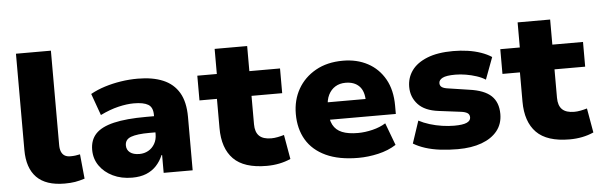

<svg xmlns="http://www.w3.org/2000/svg" viewBox="-47 -861 3218 1029"><g transform="rotate(-5 1562.0 -347.0)"><path d="M264 11Q163 11 113.5 -39.5Q64 -90 64 -187V-705H252V-197Q252 -176 258 -161.5Q264 -147 276 -139.5Q288 -132 307 -132Q322 -132 333.5 -133.5Q345 -135 359 -138L372 -6Q344 3 320 7Q296 11 264 11Z M627 11Q569 11 523.5 -11Q478 -33 452 -70.5Q426 -108 426 -156Q426 -209 457 -242Q488 -275 555 -291Q622 -307 730 -307H794V-220H739Q706 -220 681.5 -217Q657 -214 640.5 -208Q624 -202 616 -191Q608 -180 608 -164Q608 -140 626 -126Q644 -112 677 -112Q703 -112 724.5 -124Q746 -136 759 -158.5Q772 -181 772 -210V-314Q772 -355 747 -370Q722 -385 670 -385Q632 -385 586 -374Q540 -363 489 -338L447 -455Q483 -475 524.5 -488Q566 -501 611 -508Q656 -515 702 -515Q782 -515 838 -491.5Q894 -468 923.5 -418Q953 -368 953 -287V0H797V-96H794Q780 -63 757.5 -39Q735 -15 703 -2Q671 11 627 11Z M1351 11Q1229 11 1172.5 -46.5Q1116 -104 1116 -213V-370H1022V-503H1127V-638H1302V-503H1467V-370H1302V-217Q1302 -175 1323 -154.5Q1344 -134 1388 -134Q1404 -134 1422 -137.5Q1440 -141 1457 -146L1480 -15Q1451 -2 1418.5 4.5Q1386 11 1351 11Z M1844 11Q1740 11 1670 -21.5Q1600 -54 1565 -113Q1530 -172 1530 -252Q1530 -327 1563.5 -386Q1597 -445 1659 -480Q1721 -515 1806 -515Q1881 -515 1939 -484Q1997 -453 2030.5 -394Q2064 -335 2064 -250V-206H1682V-300H1920L1910 -286Q1910 -342 1883.5 -369Q1857 -396 1810 -396Q1778 -396 1754.5 -381.5Q1731 -367 1717.5 -340Q1704 -313 1704 -273V-256Q1704 -208 1719.5 -178.5Q1735 -149 1768 -135.5Q1801 -122 1853 -122Q1891 -122 1932 -132Q1973 -142 2003 -161L2048 -41Q2006 -14 1951.5 -1.5Q1897 11 1844 11Z M2379 11Q2329 11 2285 5.5Q2241 0 2205 -11.5Q2169 -23 2141 -40L2181 -160Q2207 -146 2239.5 -136Q2272 -126 2306 -121Q2340 -116 2370 -116Q2417 -116 2438 -125.5Q2459 -135 2459 -153Q2459 -169 2447.5 -176.5Q2436 -184 2413 -187L2294 -202Q2220 -211 2184 -250Q2148 -289 2148 -344Q2148 -393 2175.5 -431.5Q2203 -470 2259 -492.5Q2315 -515 2399 -515Q2439 -515 2477 -509.5Q2515 -504 2548 -492.5Q2581 -481 2605 -465L2561 -347Q2541 -360 2513.5 -369Q2486 -378 2456.5 -383Q2427 -388 2400 -388Q2351 -388 2331 -377.5Q2311 -367 2311 -350Q2311 -336 2321.5 -328.5Q2332 -321 2355 -318L2467 -301Q2548 -290 2585 -255Q2622 -220 2622 -157Q2622 -104 2592 -66.5Q2562 -29 2507.5 -9Q2453 11 2379 11Z M2981 11Q2859 11 2802.5 -46.5Q2746 -104 2746 -213V-370H2652V-503H2757V-638H2932V-503H3097V-370H2932V-217Q2932 -175 2953 -154.5Q2974 -134 3018 -134Q3034 -134 3052 -137.5Q3070 -141 3087 -146L3110 -15Q3081 -2 3048.5 4.5Q3016 11 2981 11Z"/></g></svg>

Font: Nunito Sans 8pt Black
Style: Regular
Weight: 900
Version: Version 3.101;gftools[0.9.27]